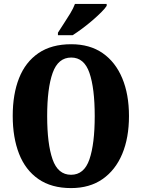

<svg xmlns="http://www.w3.org/2000/svg" viewBox="-20 -951 724 981"><path d="M343 10Q243 10 176.5 -36Q110 -82 77.5 -165Q45 -248 45 -359Q45 -470 77.5 -552Q110 -634 176.5 -679.5Q243 -725 344 -725Q439 -725 504.5 -679.5Q570 -634 604.5 -551.5Q639 -469 639 -358Q639 -247 604.5 -164.5Q570 -82 504 -36Q438 10 343 10ZM343 -58Q410 -58 437 -137Q464 -216 464 -358Q464 -500 437 -578.5Q410 -657 344 -657Q277 -657 249 -578.5Q221 -500 221 -358Q221 -216 248.5 -137Q276 -58 343 -58ZM276 -784Q289 -805 306 -830.5Q323 -856 339 -882.5Q355 -909 363 -931H525V-921Q517 -908 497.5 -888.5Q478 -869 452.5 -847Q427 -825 400 -805Q373 -785 351 -771H276Z"/></svg>

Font: Noto Serif Tamil ExtraCondensed Black
Style: Italic
Weight: 900
Width: 2
Italic angle: -12°
Designer: Indian Type Foundry, Tom Grace, and the Monotype Design Team
Foundry: Monotype Imaging Inc.
Version: Version 2.003; ttfautohint (v1.8.4.7-5d5b)